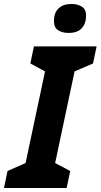

<svg xmlns="http://www.w3.org/2000/svg" viewBox="-49 -948 507 968"><path d="M-29 0 -11 -86 80 -126 178 -588 104 -628 122 -714H438L420 -628L327 -588L229 -126L305 -86L287 0ZM297 -782Q265 -782 244 -795.5Q223 -809 223 -842Q223 -884 246.5 -906Q270 -928 312 -928Q341 -928 363 -915Q385 -902 385 -869Q385 -830 363.5 -806Q342 -782 297 -782Z"/></svg>

Font: BC Sans
Style: Bold Italic
Weight: 700
Italic angle: -12°
Designer: Monotype Design Team
Province of B.C.
Foundry: Monotype Imaging Inc.
Version: Version 2.000;GOOG;noto-source:20170915:90ef993387c0